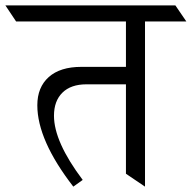

<svg xmlns="http://www.w3.org/2000/svg" viewBox="-80 -695 714 715"><path d="M460 -615V0L389 -48V-381H242Q184 -381 152.5 -350Q121 -319 121 -264Q121 -167 228 -25L193 0Q59 -173 59 -303Q59 -370 101.5 -408Q144 -446 223 -446H389V-615H-20L-60 -675H573L614 -615Z"/></svg>

Font: Halant
Style: Regular
Weight: 400
Designer: Hitesh Malaviya (Devanagari), Satya Rajpurohit (Latin)
Foundry: Indian Type Foundry
Version: Version 1.101;PS 1.0;hotconv 1.0.78;makeotf.lib2.5.61930; tt